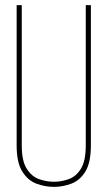

<svg xmlns="http://www.w3.org/2000/svg" viewBox="-20 -720 420 750"><path d="M45 -152V-700H65V-152Q65 -92 84 -61.5Q103 -31 132 -20.5Q161 -10 191 -10Q220 -10 249 -20.5Q278 -31 296.5 -61.5Q315 -92 315 -152V-700H335V-152Q335 -85 313.5 -50Q292 -15 258.5 -2.5Q225 10 191 10Q156 10 122.5 -2.5Q89 -15 67 -50Q45 -85 45 -152Z"/></svg>

Font: Georama Condensed Thin
Style: Regular
Weight: 100
Width: 3
Designer: Jean-Baptiste Levee
Foundry: Production Type
Version: Version 1.000